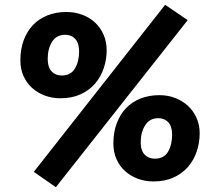

<svg xmlns="http://www.w3.org/2000/svg" viewBox="-20 -740 909 801"><path d="M213 41 121 -23 669 -720 763 -656ZM252 -595Q216 -595 197.5 -566Q179 -537 179 -494Q179 -460 195 -442.5Q211 -425 237 -425Q275 -425 292.5 -454Q310 -483 310 -525Q310 -560 294 -577.5Q278 -595 252 -595ZM425 -531Q425 -491 412.5 -454.5Q400 -418 376 -390.5Q352 -363 316 -346.5Q280 -330 232 -330Q197 -330 166.5 -341.5Q136 -353 113.5 -373.5Q91 -394 78 -423Q65 -452 65 -488Q65 -535 79 -572.5Q93 -610 118 -636Q143 -662 178.5 -676Q214 -690 257 -690Q292 -690 323 -678.5Q354 -667 376.5 -646Q399 -625 412 -595.5Q425 -566 425 -531ZM640 -247Q605 -247 586 -218Q567 -189 567 -145Q567 -112 583.5 -95Q600 -78 626 -78Q664 -78 681 -107Q698 -136 698 -178Q698 -213 682 -230Q666 -247 640 -247ZM813 -184Q813 -144 800.5 -107.5Q788 -71 764 -43.5Q740 -16 704 0.5Q668 17 621 17Q585 17 554.5 5.5Q524 -6 501.5 -26.5Q479 -47 466 -76Q453 -105 453 -141Q453 -188 467 -225.5Q481 -263 506 -289Q531 -315 566.5 -329Q602 -343 645 -343Q681 -343 711.5 -331Q742 -319 764.5 -298Q787 -277 800 -248Q813 -219 813 -184Z"/></svg>

Font: Szlgxwxxxixliatcpuztgldltzi
Style: Regular
Weight: 700
Italic angle: -8°
Designer: Carrois Corporate & Edenspiekermann
Foundry: Carrois Corporate GbR & Edenspiekermann AG
Version: Version 2.001